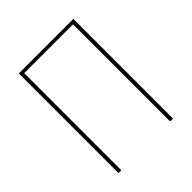

<svg xmlns="http://www.w3.org/2000/svg" viewBox="-200 -868 1001 1001"><g transform="rotate(-45 300.0 -367.5)"><path d="M99 0V-735H501V0H480V-716H120V0Z"/></g></svg>

Font: Zed Sans Thin Extended
Style: Regular
Weight: 100
Width: 7
Designer: Belleve Invis
Foundry: Belleve Invis
Version: Version 1.0.0; ttfautohint (v1.8.4)